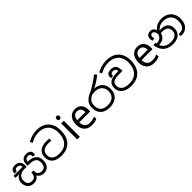

<svg xmlns="http://www.w3.org/2000/svg" viewBox="475 -2677 4530 4530"><g transform="rotate(-45 2739.5 -412.5)"><path d="M588 11Q543 11 511.5 -1Q480 -13 457.5 -33Q435 -53 418 -77Q398 -50 375.5 -30Q353 -10 323 0.5Q293 11 248 11Q189 11 142.5 -14Q96 -39 69.5 -87Q43 -135 43 -204Q43 -246 56.5 -284.5Q70 -323 101.5 -354.5Q133 -386 185 -406L187 -397Q153 -391 116 -390Q79 -389 50 -389H30V-455H331Q329 -502 303 -524Q277 -546 238 -546Q200 -546 181 -531Q162 -516 162 -489Q162 -487 162 -484Q162 -481 163 -478L90 -474Q89 -479 89 -485.5Q89 -492 89 -496Q89 -553 127.5 -582.5Q166 -612 233 -612Q287 -612 325 -591.5Q363 -571 382.5 -530.5Q402 -490 402 -430V-389H382Q347 -389 310 -387Q273 -385 238 -375Q203 -365 173 -340Q147 -318 131.5 -285Q116 -252 116 -204Q116 -134 152.5 -97Q189 -60 250 -60Q288 -60 313.5 -70.5Q339 -81 354.5 -100.5Q370 -120 377 -147.5Q384 -175 384 -208V-214H451V-208Q451 -176 457.5 -149Q464 -122 479 -102Q494 -82 520 -71Q546 -60 585 -60Q647 -60 681 -99Q715 -138 715 -218Q715 -264 702.5 -296Q690 -328 661 -349Q631 -370 586 -379.5Q541 -389 475 -389H434V-430Q434 -490 454 -530.5Q474 -571 511.5 -591.5Q549 -612 603 -612Q670 -612 708.5 -582.5Q747 -553 747 -496Q747 -483 745 -470.5Q743 -458 740 -446L670 -458Q672 -463 673 -472.5Q674 -482 674 -487Q674 -516 655 -531Q636 -546 598 -546Q559 -546 533 -523.5Q507 -501 505 -452L486 -455H501Q556 -455 607.5 -444.5Q659 -434 699.5 -407.5Q740 -381 764 -335Q788 -289 788 -217Q788 -140 761.5 -89.5Q735 -39 689.5 -14Q644 11 588 11Z M1175 11Q1068 11 998 -20.5Q928 -52 894 -108Q860 -164 860 -238Q860 -306 883 -353.5Q906 -401 946 -430Q986 -459 1038 -472.5Q1090 -486 1147 -486Q1179 -486 1207 -484Q1235 -482 1254 -479L1247 -411Q1224 -415 1203.5 -416.5Q1183 -418 1148 -418Q1089 -418 1040 -400.5Q991 -383 962 -343.5Q933 -304 933 -238Q933 -186 957.5 -146Q982 -106 1035.5 -83Q1089 -60 1175 -60Q1270 -60 1334 -91.5Q1398 -123 1435.5 -175.5Q1473 -228 1489 -291.5Q1505 -355 1505 -418Q1505 -519 1476 -586Q1447 -653 1399.5 -692.5Q1352 -732 1296 -749Q1240 -766 1186 -766Q1104 -766 1034 -744.5Q964 -723 902 -686L869 -751Q935 -788 1016 -812Q1097 -836 1191 -836Q1266 -836 1335.5 -812.5Q1405 -789 1460.5 -739Q1516 -689 1548 -609.5Q1580 -530 1580 -418Q1580 -330 1557 -252.5Q1534 -175 1485 -115.5Q1436 -56 1359 -22.5Q1282 11 1175 11Z M1789 -536V0H1701V-536ZM1746 -737Q1766 -737 1781.5 -723.5Q1797 -710 1797 -681Q1797 -653 1781.5 -639Q1766 -625 1746 -625Q1724 -625 1709 -639Q1694 -653 1694 -681Q1694 -710 1709 -723.5Q1724 -737 1746 -737Z M2166 -546Q2235 -546 2284.5 -516Q2334 -486 2360.5 -431.5Q2387 -377 2387 -304V-251H2020Q2022 -160 2066.5 -112.5Q2111 -65 2191 -65Q2242 -65 2281.5 -74.5Q2321 -84 2363 -102V-25Q2322 -7 2282 1.5Q2242 10 2187 10Q2111 10 2052.5 -21Q1994 -52 1961.5 -113.5Q1929 -175 1929 -264Q1929 -352 1958.5 -415Q1988 -478 2041.5 -512Q2095 -546 2166 -546ZM2165 -474Q2102 -474 2065.5 -433.5Q2029 -393 2022 -321H2295Q2295 -367 2281 -401Q2267 -435 2238.5 -454.5Q2210 -474 2165 -474Z M2780 11Q2684 11 2615.5 -23Q2547 -57 2510.5 -121.5Q2474 -186 2474 -277Q2474 -339 2492 -386Q2510 -433 2544.5 -469Q2579 -505 2628.5 -533Q2678 -561 2740 -586Q2816 -628 2900.5 -683Q2985 -738 3067 -805L3115 -749Q3064 -705 3008 -667Q2952 -629 2898.5 -599Q2845 -569 2800 -550L2758 -521Q2673 -493 2627 -455Q2581 -417 2564 -372.5Q2547 -328 2547 -279Q2547 -215 2571.5 -165.5Q2596 -116 2648 -88Q2700 -60 2781 -60Q2868 -60 2923 -89Q2978 -118 3004.5 -168Q3031 -218 3031 -281Q3031 -352 3001 -402.5Q2971 -453 2916.5 -479.5Q2862 -506 2787 -506Q2767 -506 2743.5 -503.5Q2720 -501 2696.5 -496.5Q2673 -492 2652 -485L2727 -555Q2744 -562 2764 -564Q2784 -566 2811 -566Q2896 -566 2962 -534Q3028 -502 3066 -439Q3104 -376 3104 -283Q3104 -190 3064.5 -124Q3025 -58 2952.5 -23.5Q2880 11 2780 11Z M3498 11Q3397 11 3324.5 -20.5Q3252 -52 3214 -110.5Q3176 -169 3176 -248Q3176 -292 3191.5 -330.5Q3207 -369 3239 -396Q3273 -425 3329 -440Q3385 -455 3473 -455H3529Q3527 -502 3501 -524Q3475 -546 3436 -546Q3399 -546 3379.5 -531Q3360 -516 3360 -487Q3360 -482 3360.5 -476.5Q3361 -471 3362 -466L3291 -455Q3290 -463 3288.5 -473Q3287 -483 3287 -496Q3287 -553 3325.5 -582.5Q3364 -612 3431 -612Q3485 -612 3523 -591.5Q3561 -571 3580.5 -530.5Q3600 -490 3600 -430V-389H3470Q3422 -389 3388 -384Q3354 -379 3331 -370Q3308 -361 3291 -347Q3268 -328 3258.5 -302.5Q3249 -277 3249 -246Q3249 -188 3279 -146Q3309 -104 3364.5 -82Q3420 -60 3498 -60Q3597 -60 3663.5 -91.5Q3730 -123 3769 -175.5Q3808 -228 3824.5 -291Q3841 -354 3841 -418Q3841 -519 3811 -586Q3781 -653 3732 -692.5Q3683 -732 3625 -749Q3567 -766 3511 -766Q3421 -766 3350.5 -744Q3280 -722 3218 -686L3185 -751Q3253 -789 3335 -812.5Q3417 -836 3512 -836Q3591 -836 3663.5 -812.5Q3736 -789 3793 -739Q3850 -689 3883 -609.5Q3916 -530 3916 -418Q3916 -330 3892 -252.5Q3868 -175 3818 -115.5Q3768 -56 3688.5 -22.5Q3609 11 3498 11Z M4244 -546Q4313 -546 4362.5 -516Q4412 -486 4438.5 -431.5Q4465 -377 4465 -304V-251H4098Q4100 -160 4144.5 -112.5Q4189 -65 4269 -65Q4320 -65 4359.5 -74.5Q4399 -84 4441 -102V-25Q4400 -7 4360 1.5Q4320 10 4265 10Q4189 10 4130.5 -21Q4072 -52 4039.5 -113.5Q4007 -175 4007 -264Q4007 -352 4036.5 -415Q4066 -478 4119.5 -512Q4173 -546 4244 -546ZM4243 -474Q4180 -474 4143.5 -433.5Q4107 -393 4100 -321H4373Q4373 -367 4359 -401Q4345 -435 4316.5 -454.5Q4288 -474 4243 -474Z M4892 11Q4807 11 4734.5 -19Q4662 -49 4612 -117Q4562 -185 4544 -300L4614 -312Q4630 -224 4664.5 -168.5Q4699 -113 4755.5 -86.5Q4812 -60 4894 -60Q4963 -60 5010 -80.5Q5057 -101 5081.5 -139.5Q5106 -178 5106 -231Q5106 -285 5082.5 -317.5Q5059 -350 5018 -365Q4977 -380 4926 -380Q4892 -380 4866 -377.5Q4840 -375 4814 -368L4819 -420Q4838 -429 4868 -438.5Q4898 -448 4944 -448Q5018 -448 5070.5 -423Q5123 -398 5151 -349Q5179 -300 5179 -229Q5179 -185 5164.5 -142Q5150 -99 5117.5 -64.5Q5085 -30 5029.5 -9.5Q4974 11 4892 11ZM5197 3Q5184 3 5173.5 2.5Q5163 2 5150 1L5154 -68Q5160 -67 5171.5 -66.5Q5183 -66 5188 -66Q5253 -66 5292.5 -96Q5332 -126 5350 -176.5Q5368 -227 5368 -288Q5368 -370 5335 -426.5Q5302 -483 5243.5 -512Q5185 -541 5108 -541Q5050 -541 5005.5 -523.5Q4961 -506 4928 -476.5Q4895 -447 4871 -410L4879 -392Q4857 -317 4819.5 -277.5Q4782 -238 4733.5 -224Q4685 -210 4629 -210Q4619 -210 4603.5 -212.5Q4588 -215 4576 -221L4577 -286Q4591 -282 4609.5 -280Q4628 -278 4640 -278Q4677 -278 4711.5 -289Q4746 -300 4775 -335Q4804 -370 4823 -443L4833 -467Q4858 -504 4896.5 -537Q4935 -570 4988.5 -591Q5042 -612 5110 -612Q5218 -612 5292 -571Q5366 -530 5404.5 -457.5Q5443 -385 5443 -289Q5443 -193 5410 -128Q5377 -63 5321.5 -30Q5266 3 5197 3ZM4726 -592Q4775 -592 4804.5 -568.5Q4834 -545 4848.5 -509Q4863 -473 4866 -434L4811 -398Q4807 -432 4798.5 -461Q4790 -490 4773 -508Q4756 -526 4727 -526Q4699 -526 4681.5 -510Q4664 -494 4664 -459Q4664 -443 4667.5 -429.5Q4671 -416 4675 -403L4605 -389Q4599 -409 4595.5 -429.5Q4592 -450 4592 -467Q4592 -508 4608.5 -535.5Q4625 -563 4655.5 -577.5Q4686 -592 4726 -592Z"/></g></svg>

Font: lsinhala15
Style: Book
Weight: 400
Designer: Jelle Bosma - Monotype Design Team
Foundry: Monotype Imaging Inc.
Version: Version 2.003